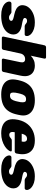

<svg xmlns="http://www.w3.org/2000/svg" viewBox="1142 -1892 760 3083"><g transform="rotate(90 1521.5 -350.0)"><path d="M230 10Q162 10 117 -4.5Q72 -19 46.5 -41Q21 -63 11.5 -86.5Q2 -110 5 -128Q7 -139 16 -146.5Q25 -154 34 -154H178Q180 -154 181.5 -153.5Q183 -153 185 -151Q197 -147 207 -138Q217 -129 230 -122Q243 -115 262 -115Q280 -115 295 -122.5Q310 -130 313 -144Q316 -156 310.5 -165Q305 -174 282 -182.5Q259 -191 209 -201Q162 -211 126 -230.5Q90 -250 73 -283Q56 -316 67 -364Q75 -405 110 -443Q145 -481 204 -505.5Q263 -530 341 -530Q400 -530 442.5 -516Q485 -502 512 -481Q539 -460 550.5 -436Q562 -412 558 -393Q557 -382 549 -374.5Q541 -367 532 -367H400Q397 -367 394 -367.5Q391 -368 389 -370Q376 -373 366.5 -381.5Q357 -390 345 -397.5Q333 -405 313 -405Q296 -405 284 -397Q272 -389 269 -376Q266 -365 271.5 -356Q277 -347 300 -339Q323 -331 375 -322Q443 -311 479.5 -285.5Q516 -260 527 -226Q538 -192 531 -158Q520 -107 481.5 -69Q443 -31 379 -10.5Q315 10 230 10Z M588 0Q577 0 571 -7.5Q565 -15 567 -26L707 -684Q709 -695 718 -702.5Q727 -710 738 -710H899Q910 -710 916.5 -702.5Q923 -695 921 -684L874 -465Q906 -495 944.5 -512.5Q983 -530 1032 -530Q1091 -530 1133.5 -505Q1176 -480 1193.5 -430Q1211 -380 1195 -304L1135 -26Q1133 -15 1124 -7.5Q1115 0 1104 0H942Q931 0 925 -7.5Q919 -15 921 -26L978 -297Q986 -334 973.5 -354Q961 -374 928 -374Q906 -374 887.5 -365Q869 -356 856 -339Q843 -322 838 -297L780 -26Q778 -15 769 -7.5Q760 0 749 0Z M1495 10Q1412 10 1355 -16Q1298 -42 1272.5 -92.5Q1247 -143 1257 -214Q1260 -235 1265 -260Q1270 -285 1277 -306Q1297 -378 1337 -428Q1377 -478 1440.5 -504Q1504 -530 1592 -530Q1672 -530 1729 -504Q1786 -478 1814 -428Q1842 -378 1831 -306Q1827 -285 1822 -260Q1817 -235 1811 -214Q1792 -143 1753 -92.5Q1714 -42 1651 -16Q1588 10 1495 10ZM1515 -131Q1552 -131 1571 -153Q1590 -175 1602 -219Q1606 -234 1611.5 -260Q1617 -286 1620 -301Q1626 -344 1617.5 -366.5Q1609 -389 1572 -389Q1536 -389 1516.5 -366.5Q1497 -344 1486 -301Q1482 -286 1476 -260Q1470 -234 1468 -219Q1462 -175 1470 -153Q1478 -131 1515 -131Z M2120 10Q2037 10 1981.5 -18.5Q1926 -47 1905 -105Q1884 -163 1902 -252Q1903 -256 1904 -262.5Q1905 -269 1906 -272Q1926 -355 1972 -412.5Q2018 -470 2085 -500Q2152 -530 2234 -530Q2326 -530 2378.5 -493.5Q2431 -457 2447.5 -396.5Q2464 -336 2449 -261L2444 -233Q2442 -223 2432.5 -215Q2423 -207 2412 -207H2103Q2103 -207 2102.5 -205Q2102 -203 2102 -201Q2097 -177 2099.5 -158.5Q2102 -140 2113.5 -129.5Q2125 -119 2145 -119Q2158 -119 2168 -123Q2178 -127 2186 -133.5Q2194 -140 2201 -146Q2212 -155 2218.5 -157.5Q2225 -160 2236 -160H2393Q2403 -160 2408 -154Q2413 -148 2410 -139Q2405 -121 2384 -95.5Q2363 -70 2325.5 -46Q2288 -22 2236 -6Q2184 10 2120 10ZM2127 -319H2252V-321Q2258 -348 2254.5 -367Q2251 -386 2239 -395.5Q2227 -405 2207 -405Q2187 -405 2171 -395.5Q2155 -386 2144.5 -367Q2134 -348 2127 -321Z M2701 10Q2633 10 2588 -4.5Q2543 -19 2517.5 -41Q2492 -63 2482.5 -86.5Q2473 -110 2476 -128Q2478 -139 2487 -146.5Q2496 -154 2505 -154H2649Q2651 -154 2652.5 -153.5Q2654 -153 2656 -151Q2668 -147 2678 -138Q2688 -129 2701 -122Q2714 -115 2733 -115Q2751 -115 2766 -122.5Q2781 -130 2784 -144Q2787 -156 2781.5 -165Q2776 -174 2753 -182.5Q2730 -191 2680 -201Q2633 -211 2597 -230.5Q2561 -250 2544 -283Q2527 -316 2538 -364Q2546 -405 2581 -443Q2616 -481 2675 -505.5Q2734 -530 2812 -530Q2871 -530 2913.5 -516Q2956 -502 2983 -481Q3010 -460 3021.5 -436Q3033 -412 3029 -393Q3028 -382 3020 -374.5Q3012 -367 3003 -367H2871Q2868 -367 2865 -367.5Q2862 -368 2860 -370Q2847 -373 2837.5 -381.5Q2828 -390 2816 -397.5Q2804 -405 2784 -405Q2767 -405 2755 -397Q2743 -389 2740 -376Q2737 -365 2742.5 -356Q2748 -347 2771 -339Q2794 -331 2846 -322Q2914 -311 2950.5 -285.5Q2987 -260 2998 -226Q3009 -192 3002 -158Q2991 -107 2952.5 -69Q2914 -31 2850 -10.5Q2786 10 2701 10Z"/></g></svg>

Font: Rubik Light ExtraBold
Style: Italic
Weight: 800
Italic angle: -12°
Version: Version 2.104